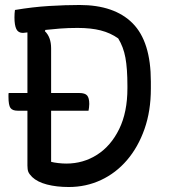

<svg xmlns="http://www.w3.org/2000/svg" viewBox="-20 -740 690 770"><path d="M15 -367H90V-610Q77 -608 72 -608Q53 -608 45.5 -623.5Q38 -639 38 -670Q38 -679 38.5 -686Q39 -693 40 -700Q111 -712 177 -716Q243 -720 299 -720Q439 -720 512 -646.5Q585 -573 585 -413V-384Q585 -295 559.5 -222.5Q534 -150 489.5 -98Q445 -46 385 -18Q325 10 256 10Q207 10 168.5 0Q130 -10 109 -30Q97 -42 93.5 -51Q90 -60 90 -76V-296H51Q30 -296 22 -307Q14 -318 14 -352Q14 -356 14 -360.5Q14 -365 15 -367ZM185 -91Q196 -88 213.5 -86Q231 -84 246 -84Q314 -84 369.5 -119.5Q425 -155 458 -222.5Q491 -290 491 -386V-396Q491 -465 483 -508.5Q475 -552 454 -586Q423 -608 384 -618Q345 -628 291 -628Q253 -628 221 -625.5Q189 -623 162 -620L160 -615Q185 -591 185 -546V-367H298Q321 -367 329.5 -357Q338 -347 338 -323Q338 -316 337 -308.5Q336 -301 335 -296H185Z"/></svg>

Font: Recursive Sn Csl St
Style: Regular
Weight: 400
Version: Version 1.079;hotconv 1.0.112;makeotfexe 2.5.65598; ttfautoh